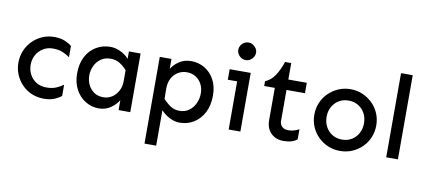

<svg xmlns="http://www.w3.org/2000/svg" viewBox="-82 -1039 3504 1580"><g transform="rotate(10 1670.0 -249.0)"><path d="M302.7 14.6Q247.1 14.6 200.2 -5.4Q153.3 -25.4 118.7 -61.5Q84 -97.7 64.9 -144Q45.9 -190.4 45.9 -242.2Q45.9 -293.9 64.9 -340.8Q84 -387.7 118.7 -423.3Q153.3 -459 200.2 -480Q247.1 -501 302.7 -501Q356.4 -501 394 -483.9Q431.6 -466.8 448.2 -451.2V-357.4Q421.9 -377 388.2 -391.1Q354.5 -405.3 306.6 -405.3Q260.7 -405.3 224.6 -382.8Q188.5 -360.4 168.5 -323.7Q148.4 -287.1 148.4 -242.2Q148.4 -198.2 168 -161.1Q187.5 -124 223.6 -102.1Q259.8 -80.1 306.6 -80.1Q354.5 -80.1 388.2 -94.2Q421.9 -108.4 448.2 -127.9V-34.2Q431.6 -18.6 394 -2Q356.4 14.6 302.7 14.6Z M761.7 14.6Q701.2 14.6 649.9 -16.6Q598.6 -47.9 567.9 -105Q537.1 -162.1 537.1 -239.3Q537.1 -320.3 567.9 -378.9Q598.6 -437.5 651.9 -469.2Q705.1 -501 770.5 -501Q811.5 -501 854 -481.4Q896.5 -461.9 925.8 -428.7V-490.2H1023.4V0H925.8V-83Q902.3 -43.9 859.9 -14.6Q817.4 14.6 761.7 14.6ZM782.2 -82Q822.3 -82 855 -103Q887.7 -124 907.2 -161.6Q926.8 -199.2 925.8 -248V-333Q896.5 -366.2 863.8 -385.7Q831.1 -405.3 789.1 -405.3Q742.2 -405.3 708.5 -381.8Q674.8 -358.4 656.7 -320.3Q638.7 -282.2 638.7 -239.3Q638.7 -196.3 656.7 -160.2Q674.8 -124 707 -103Q739.3 -82 782.2 -82Z M1183.6 234.4V-490.2H1281.2V-407.2Q1305.7 -446.3 1347.7 -473.6Q1389.6 -501 1445.3 -501Q1506.8 -501 1558.1 -470.7Q1609.4 -440.4 1639.6 -384.8Q1669.9 -329.1 1669.9 -251Q1669.9 -169.9 1639.2 -110.4Q1608.4 -50.8 1555.7 -18.1Q1502.9 14.6 1437.5 14.6Q1395.5 14.6 1353.5 -6.8Q1311.5 -28.3 1281.2 -61.5V234.4ZM1418 -81.1Q1465.8 -81.1 1499 -105.5Q1532.2 -129.9 1550.3 -168.9Q1568.4 -208 1568.4 -251Q1568.4 -294.9 1550.8 -329.1Q1533.2 -363.3 1501 -383.8Q1468.8 -404.3 1424.8 -404.3Q1385.7 -404.3 1352.5 -384.3Q1319.3 -364.3 1300.3 -328.1Q1281.2 -292 1281.2 -242.2L1282.2 -157.2Q1311.5 -124 1344.2 -102.5Q1377 -81.1 1418 -81.1Z M1883.8 -586.9Q1852.5 -586.9 1831.1 -609.4Q1809.6 -631.8 1809.6 -660.2Q1809.6 -689.5 1831.1 -711.4Q1852.5 -733.4 1883.8 -733.4Q1904.3 -733.4 1920.9 -723.1Q1937.5 -712.9 1947.8 -696.3Q1958 -679.7 1958 -660.2Q1958 -641.6 1947.8 -624.5Q1937.5 -607.4 1920.9 -597.2Q1904.3 -586.9 1883.8 -586.9ZM1845.7 0V-490.2H1943.4V0ZM1767.6 -402.3V-490.2H1943.4V-402.3Z M2303.7 14.6Q2261.7 14.6 2229.5 -3.4Q2197.3 -21.5 2178.7 -54.2Q2160.2 -86.9 2160.2 -131.8V-403.3H2071.3V-443.4Q2119.1 -462.9 2150.9 -510.3Q2182.6 -557.6 2206.1 -627.9H2257.8V-490.2H2412.1V-403.3H2257.8V-146.5Q2257.8 -115.2 2276.9 -97.2Q2295.9 -79.1 2328.1 -79.1Q2357.4 -79.1 2380.4 -86.9Q2403.3 -94.7 2418.9 -103.5V-19.5Q2400.4 -2.9 2371.6 5.9Q2342.8 14.6 2303.7 14.6Z M2777.3 14.6Q2722.7 14.6 2675.8 -5.4Q2628.9 -25.4 2593.3 -61Q2557.6 -96.7 2538.1 -143.1Q2518.6 -189.5 2518.6 -243.2Q2518.6 -295.9 2538.1 -342.8Q2557.6 -389.6 2593.3 -424.8Q2628.9 -460 2675.8 -480.5Q2722.7 -501 2777.3 -501Q2832 -501 2878.9 -480.5Q2925.8 -460 2961.4 -424.8Q2997.1 -389.6 3016.6 -342.8Q3036.1 -295.9 3036.1 -243.2Q3036.1 -189.5 3016.6 -143.1Q2997.1 -96.7 2961.4 -61Q2925.8 -25.4 2878.9 -5.4Q2832 14.6 2777.3 14.6ZM2777.3 -80.1Q2823.2 -80.1 2858.4 -101.6Q2893.6 -123 2913.6 -160.2Q2933.6 -197.3 2933.6 -243.2Q2933.6 -290 2913.6 -326.7Q2893.6 -363.3 2858.4 -384.8Q2823.2 -406.2 2777.3 -406.2Q2732.4 -406.2 2696.8 -384.8Q2661.1 -363.3 2641.1 -326.7Q2621.1 -290 2621.1 -243.2Q2621.1 -197.3 2641.1 -160.2Q2661.1 -123 2696.8 -101.6Q2732.4 -80.1 2777.3 -80.1Z M3162.1 0V-703.1H3259.8V0Z"/></g></svg>

Font: Sen Medium
Style: Regular
Weight: 500
Designer: Kosal Sen, Philatype
Foundry: Philatype
Version: Version 2.000;gftools[0.9.31]